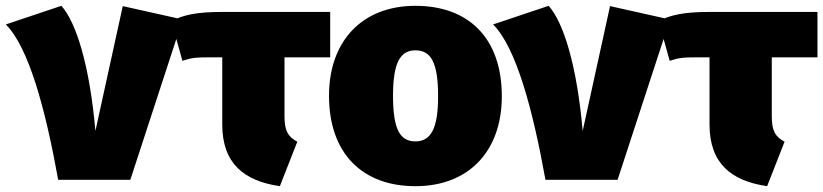

<svg xmlns="http://www.w3.org/2000/svg" viewBox="-47 -618 2830 660"><path d="M164 -598 -27 -534C52 -455 109 -244 153 0H401L581 -551L375 -597L281 -168C261 -394 215 -541 164 -598Z M1088 -421V-577H717C626 -577 583 -566 542 -546L580 -409C610 -419 625 -421 678 -421H717V-190C717 -56 792 4 915 22L975 -131C942 -148 931 -170 931 -218V-421Z M1381 -598C1198 -598 1084 -477 1084 -289C1084 -89 1200 22 1381 22C1565 22 1678 -99 1678 -287C1678 -488 1563 -598 1381 -598ZM1381 -445C1435 -445 1459 -402 1459 -287C1459 -178 1435 -132 1381 -132C1327 -132 1304 -175 1304 -289C1304 -399 1327 -445 1381 -445Z M1839 -598 1648 -534C1727 -455 1784 -244 1828 0H2076L2256 -551L2050 -597L1956 -168C1936 -394 1890 -541 1839 -598Z M2763 -421V-577H2392C2301 -577 2258 -566 2217 -546L2255 -409C2285 -419 2300 -421 2353 -421H2392V-190C2392 -56 2467 4 2590 22L2650 -131C2617 -148 2606 -170 2606 -218V-421Z"/></svg>

Font: Glow Sans SC Normal Heavy
Style: Regular
Weight: 900
Designer: Ryoko NISHIZUKA (kana, bopomofo & ideographs); Paul D. Hunt (Latin, Greek & Cyrillic); Sandoll Communications, Soo-young
Version: Version 0.93